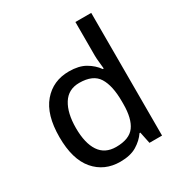

<svg xmlns="http://www.w3.org/2000/svg" viewBox="-178 -890 975 1030"><g transform="rotate(-30 309.0 -375.0)"><path d="M271 10Q173 10 113 -60Q53 -130 53 -268Q53 -406 113.5 -477Q174 -548 273 -548Q334 -548 373.5 -525Q413 -502 437 -468H443Q442 -482 439 -508Q436 -534 436 -552V-760H534V0H456L441 -72H436Q413 -38 373.5 -14Q334 10 271 10ZM291 -70Q373 -70 406 -115Q439 -160 439 -251V-267Q439 -364 407 -415.5Q375 -467 290 -467Q222 -467 188 -412.5Q154 -358 154 -266Q154 -172 188 -121Q222 -70 291 -70Z"/></g></svg>

Font: Noto Sans Sundanese Medium
Style: Regular
Weight: 500
Version: Version 2.003